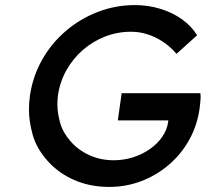

<svg xmlns="http://www.w3.org/2000/svg" viewBox="-20 -726 810 756"><path d="M410 10Q334 10 271.5 -17.5Q209 -45 166 -94Q123 -143 108.5 -196Q94 -249 94 -294Q94 -321 98 -350Q109 -425 145.5 -490Q182 -555 238.5 -603.5Q295 -652 365 -679Q435 -706 511 -706Q564 -706 612.5 -691Q661 -676 698 -649Q735 -622 756 -587L675 -514Q650 -543 621 -562Q592 -581 560.5 -591Q529 -601 496 -601Q442 -601 393.5 -582Q345 -563 306 -529Q267 -495 241.5 -449.5Q216 -404 208 -350Q206 -332 206 -314Q206 -282 216.5 -243.5Q227 -205 257.5 -170Q288 -135 332 -115Q376 -95 428 -95Q467 -95 503.5 -106.5Q540 -118 570 -139Q600 -160 619 -187.5Q638 -215 642 -246L643 -252H444L459 -359H769Q770 -352 770 -345Q770 -341 769.5 -334Q769 -327 768 -317.5Q767 -308 766 -299Q756 -230 724 -173.5Q692 -117 643.5 -76Q595 -35 535.5 -12.5Q476 10 410 10Z"/></svg>

Font: Lexend
Style: Italic
Weight: 400
Italic angle: -8.13011°
Designer: Bonnie Shaver-Troup, Thomas Jockin
Foundry: Lexend
Version: Version 1.007